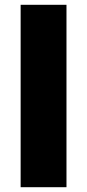

<svg xmlns="http://www.w3.org/2000/svg" viewBox="-20 -780 363 800"><path d="M257 0V-760H66V0Z"/></svg>

Font: Noto Sans Thai Looped Black
Style: Regular
Weight: 900
Designer: Sasikarn Vongin, Ben Mitchell
Foundry: The Fontpad Ltd
Version: Version 1.001